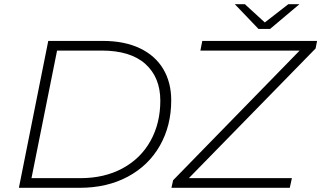

<svg xmlns="http://www.w3.org/2000/svg" viewBox="-20 -895 1531 915"><path d="M210 -700H470Q573 -700 646.5 -665Q720 -630 758 -566Q796 -502 796 -417Q796 -296 742 -201Q688 -106 589 -53Q490 0 360 0H70ZM363 -46Q478 -46 564.5 -93Q651 -140 697.5 -224Q744 -308 744 -415Q744 -526 673 -590Q602 -654 464 -654H252L130 -46ZM1484 -664 880 -46H1371L1361 0H797L805 -36L1408 -654H935L944 -700H1491ZM1407 -875 1267 -757H1212L1099 -875H1147L1242 -788L1354 -875Z"/></svg>

Font: Idrija
Style: Italic
Weight: 300
Italic angle: -11.3°
Designer: Julieta Ulanovsky
Foundry: Julieta Ulanovsky
Version: Version 7.200